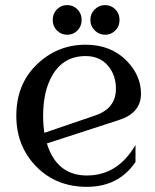

<svg xmlns="http://www.w3.org/2000/svg" viewBox="-20 -722 606 752"><path d="M351.1 -685.3Q368.2 -702.1 391.6 -702.1Q415 -702.1 431.6 -685.5Q448.2 -668.9 448.2 -644Q448.2 -619.1 431.6 -602.5Q415 -585.9 391.6 -585.9Q368.2 -585.9 351.1 -602.8Q334 -619.6 334 -644Q334 -668.5 351.1 -685.3ZM203.1 -685.5Q219.7 -702.1 243.2 -702.1Q266.6 -702.1 283.2 -685.5Q299.8 -668.9 299.8 -644Q299.8 -619.1 283.2 -602.5Q266.6 -585.9 243.2 -585.9Q219.7 -585.9 203.1 -602.5Q186.5 -619.1 186.5 -644Q186.5 -668.9 203.1 -685.5ZM153.8 -201.7 353.5 -270Q434.1 -297.4 434.1 -374.5Q434.1 -418.5 412.6 -451.7Q379.9 -502.4 315.4 -502.4Q229 -502.4 185.1 -427.2Q148.9 -365.2 148.9 -268.6Q148.9 -232.4 153.8 -201.7ZM320.3 9.8Q200.7 9.8 123 -68.8Q43.9 -148.9 43.9 -268.6Q43.9 -391.1 123 -468.3Q203.6 -546.9 315.4 -546.9Q415 -546.9 477.1 -482.9Q532.2 -425.8 532.2 -355Q532.2 -279.8 446.3 -252L163.6 -160.2Q171.9 -132.8 185.1 -109.9Q229 -34.7 320.3 -34.7Q441.4 -34.7 510.7 -154.3V-87.4Q444.3 9.8 320.3 9.8Z"/></svg>

Font: Modern Antiqua
Style: Book
Weight: 400
Designer: Wojciech Kalinowski "wmk69" (wmk69@o2.pl)
Foundry: Wojciech Kalinowski "wmk69" (wmk69@o2.pl)
Version: Version 3.1.0; 2021-05-28